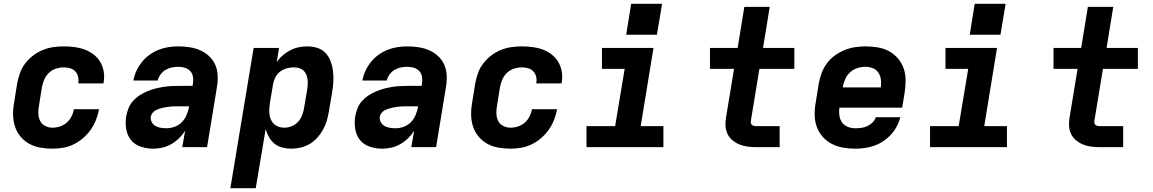

<svg xmlns="http://www.w3.org/2000/svg" viewBox="-20 -771 6040 1006"><path d="M255 8Q223 8 191.5 2.5Q160 -3 133.5 -17.5Q107 -32 87.5 -55.5Q68 -79 58.5 -108Q49 -137 48.5 -169.5Q48 -202 54 -234L70 -334Q75 -361 84.5 -388Q94 -415 112 -438.5Q130 -462 153.5 -480Q177 -498 204 -509Q231 -520 258.5 -524Q286 -528 314 -528Q342 -528 370 -524.5Q398 -521 423.5 -511.5Q449 -502 470.5 -485.5Q492 -469 505.5 -446Q519 -423 523.5 -395.5Q528 -368 523 -339Q523 -338 522.5 -336.5Q522 -335 522 -334H390Q390 -335 390 -335.5Q390 -336 390 -336Q393 -353 389 -369.5Q385 -386 374 -397.5Q363 -409 347 -413.5Q331 -418 314 -418Q294 -418 273.5 -411.5Q253 -405 237 -390Q221 -375 212.5 -355.5Q204 -336 200 -316L184 -216Q180 -195 181 -174.5Q182 -154 190.5 -137Q199 -120 217 -111Q235 -102 255 -102Q275 -102 294.5 -108.5Q314 -115 329.5 -128.5Q345 -142 354.5 -160.5Q364 -179 367 -199H499Q494 -171 483.5 -144Q473 -117 456 -92.5Q439 -68 416 -48Q393 -28 366.5 -15Q340 -2 311.5 3Q283 8 255 8Z M783 8Q749 8 717.5 -2.5Q686 -13 666.5 -37Q647 -61 641.5 -94Q636 -127 641 -161Q645 -182 653 -203Q661 -224 676 -241Q691 -258 710 -270.5Q729 -283 750 -292Q771 -301 792 -306.5Q813 -312 834.5 -315.5Q856 -319 877 -320Q898 -321 919 -321H989L991 -334Q994 -352 991 -369.5Q988 -387 976.5 -399Q965 -411 948.5 -416Q932 -421 914 -421Q897 -421 880 -417.5Q863 -414 847.5 -405Q832 -396 821 -380.5Q810 -365 806 -349H679Q683 -374 694.5 -399Q706 -424 723 -445.5Q740 -467 763 -483.5Q786 -500 811 -510Q836 -520 862 -524Q888 -528 914 -528Q944 -528 973.5 -523.5Q1003 -519 1029 -507.5Q1055 -496 1075.5 -477Q1096 -458 1107.5 -432Q1119 -406 1120.5 -376.5Q1122 -347 1117 -317L1065 0H935L950 -86Q936 -64 917.5 -46Q899 -28 877 -15.5Q855 -3 831 2.5Q807 8 783 8ZM852 -99Q874 -99 896 -107Q918 -115 934 -132Q950 -149 958.5 -170.5Q967 -192 971 -214H919Q909 -214 898.5 -214Q888 -214 877.5 -213Q867 -212 857 -210.5Q847 -209 836.5 -207Q826 -205 815.5 -201.5Q805 -198 795.5 -193Q786 -188 779 -179Q772 -170 770 -160Q768 -145 775 -131.5Q782 -118 794.5 -111Q807 -104 822 -101.5Q837 -99 852 -99Z M1187 215 1309 -520H1442L1430 -445Q1443 -465 1461.5 -481Q1480 -497 1501.5 -508Q1523 -519 1546 -523.5Q1569 -528 1591 -528Q1619 -528 1644.5 -519.5Q1670 -511 1687 -492Q1704 -473 1713 -448Q1722 -423 1725 -396Q1728 -369 1726.5 -341.5Q1725 -314 1720 -286L1703 -186Q1699 -162 1692 -138Q1685 -114 1672.5 -91.5Q1660 -69 1642.5 -49.5Q1625 -30 1603 -17Q1581 -4 1556 2Q1531 8 1507 8Q1483 8 1459.5 2Q1436 -4 1418.5 -18Q1401 -32 1389.5 -52.5Q1378 -73 1372 -95L1320 215ZM1470 -102Q1489 -102 1508 -109.5Q1527 -117 1541 -132Q1555 -147 1562.5 -166Q1570 -185 1573 -204L1590 -304Q1592 -318 1592.5 -331.5Q1593 -345 1591 -358Q1589 -371 1583.5 -383Q1578 -395 1568.5 -403Q1559 -411 1546 -414.5Q1533 -418 1519 -418Q1501 -418 1482.5 -413Q1464 -408 1448 -396Q1432 -384 1423 -366.5Q1414 -349 1411 -331L1394 -231Q1392 -216 1391 -200.5Q1390 -185 1392 -170.5Q1394 -156 1400 -143Q1406 -130 1416.5 -120.5Q1427 -111 1441 -106.5Q1455 -102 1470 -102Z M1983 8Q1949 8 1917.5 -2.5Q1886 -13 1866.5 -37Q1847 -61 1841.5 -94Q1836 -127 1841 -161Q1845 -182 1853 -203Q1861 -224 1876 -241Q1891 -258 1910 -270.5Q1929 -283 1950 -292Q1971 -301 1992 -306.5Q2013 -312 2034.5 -315.5Q2056 -319 2077 -320Q2098 -321 2119 -321H2189L2191 -334Q2194 -352 2191 -369.5Q2188 -387 2176.5 -399Q2165 -411 2148.5 -416Q2132 -421 2114 -421Q2097 -421 2080 -417.5Q2063 -414 2047.5 -405Q2032 -396 2021 -380.5Q2010 -365 2006 -349H1879Q1883 -374 1894.5 -399Q1906 -424 1923 -445.5Q1940 -467 1963 -483.5Q1986 -500 2011 -510Q2036 -520 2062 -524Q2088 -528 2114 -528Q2144 -528 2173.5 -523.5Q2203 -519 2229 -507.5Q2255 -496 2275.5 -477Q2296 -458 2307.5 -432Q2319 -406 2320.5 -376.5Q2322 -347 2317 -317L2265 0H2135L2150 -86Q2136 -64 2117.5 -46Q2099 -28 2077 -15.5Q2055 -3 2031 2.5Q2007 8 1983 8ZM2052 -99Q2074 -99 2096 -107Q2118 -115 2134 -132Q2150 -149 2158.5 -170.5Q2167 -192 2171 -214H2119Q2109 -214 2098.5 -214Q2088 -214 2077.5 -213Q2067 -212 2057 -210.5Q2047 -209 2036.5 -207Q2026 -205 2015.5 -201.5Q2005 -198 1995.5 -193Q1986 -188 1979 -179Q1972 -170 1970 -160Q1968 -145 1975 -131.5Q1982 -118 1994.5 -111Q2007 -104 2022 -101.5Q2037 -99 2052 -99Z M2655 8Q2623 8 2591.5 2.5Q2560 -3 2533.5 -17.5Q2507 -32 2487.5 -55.5Q2468 -79 2458.5 -108Q2449 -137 2448.5 -169.5Q2448 -202 2454 -234L2470 -334Q2475 -361 2484.5 -388Q2494 -415 2512 -438.5Q2530 -462 2553.5 -480Q2577 -498 2604 -509Q2631 -520 2658.5 -524Q2686 -528 2714 -528Q2742 -528 2770 -524.5Q2798 -521 2823.5 -511.5Q2849 -502 2870.5 -485.5Q2892 -469 2905.5 -446Q2919 -423 2923.5 -395.5Q2928 -368 2923 -339Q2923 -338 2922.5 -336.5Q2922 -335 2922 -334H2790Q2790 -335 2790 -335.5Q2790 -336 2790 -336Q2793 -353 2789 -369.5Q2785 -386 2774 -397.5Q2763 -409 2747 -413.5Q2731 -418 2714 -418Q2694 -418 2673.5 -411.5Q2653 -405 2637 -390Q2621 -375 2612.5 -355.5Q2604 -336 2600 -316L2584 -216Q2580 -195 2581 -174.5Q2582 -154 2590.5 -137Q2599 -120 2617 -111Q2635 -102 2655 -102Q2675 -102 2694.5 -108.5Q2714 -115 2729.5 -128.5Q2745 -142 2754.5 -160.5Q2764 -179 2767 -199H2899Q2894 -171 2883.5 -144Q2873 -117 2856 -92.5Q2839 -68 2816 -48Q2793 -28 2766.5 -15Q2740 -2 2711.5 3Q2683 8 2655 8Z M3053 0V-110H3203L3253 -410H3134V-520H3404L3337 -110H3456V0ZM3261 -589 3287 -751H3449L3422 -589Z M3942 0Q3919 0 3896.5 -3Q3874 -6 3854.5 -14Q3835 -22 3818.5 -35.5Q3802 -49 3792.5 -68Q3783 -87 3781.5 -109.5Q3780 -132 3784 -155L3826 -410H3700V-520H3845L3880 -735H4013L3978 -520H4142V-410H3959L3914 -137Q3913 -131 3914.5 -125.5Q3916 -120 3920 -116.5Q3924 -113 3930 -111.5Q3936 -110 3942 -110H4065V0Z M4461 8Q4428 8 4396.5 2.5Q4365 -3 4337.5 -17.5Q4310 -32 4290 -55Q4270 -78 4259.5 -107Q4249 -136 4248.5 -168.5Q4248 -201 4254 -234L4270 -334Q4275 -361 4285 -388Q4295 -415 4312.5 -439Q4330 -463 4354.5 -480.5Q4379 -498 4406 -509Q4433 -520 4461 -524Q4489 -528 4516 -528Q4549 -528 4580.5 -522.5Q4612 -517 4638.5 -502.5Q4665 -488 4685 -464.5Q4705 -441 4715 -412Q4725 -383 4725 -351Q4725 -319 4720 -286L4707 -207H4378Q4375 -186 4378 -165.5Q4381 -145 4392 -129.5Q4403 -114 4421.5 -106.5Q4440 -99 4461 -99Q4477 -99 4493 -101Q4509 -103 4524 -110Q4539 -117 4551.5 -129Q4564 -141 4569 -157H4697Q4691 -132 4678.5 -108.5Q4666 -85 4648 -65.5Q4630 -46 4607.5 -31Q4585 -16 4560.5 -7.5Q4536 1 4511 4.5Q4486 8 4461 8ZM4396 -313H4595Q4598 -334 4595.5 -354Q4593 -374 4582.5 -390Q4572 -406 4553.5 -413.5Q4535 -421 4515 -421Q4494 -421 4473 -414.5Q4452 -408 4435 -393Q4418 -378 4409 -357.5Q4400 -337 4396 -317Z M4853 0V-110H5003L5053 -410H4934V-520H5204L5137 -110H5256V0ZM5061 -589 5087 -751H5249L5222 -589Z M5742 0Q5719 0 5696.5 -3Q5674 -6 5654.5 -14Q5635 -22 5618.5 -35.5Q5602 -49 5592.5 -68Q5583 -87 5581.5 -109.5Q5580 -132 5584 -155L5626 -410H5500V-520H5645L5680 -735H5813L5778 -520H5942V-410H5759L5714 -137Q5713 -131 5714.5 -125.5Q5716 -120 5720 -116.5Q5724 -113 5730 -111.5Q5736 -110 5742 -110H5865V0Z"/></svg>

Font: Iosevka SS04 XBd Ex Obl
Style: Regular
Weight: 800
Width: 7
Italic angle: -9°
Monospace: yes
Designer: Belleve Invis
Foundry: Belleve Invis
Version: Version 19.0.0; ttfautohint (v1.8.4)